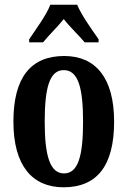

<svg xmlns="http://www.w3.org/2000/svg" viewBox="-20 -786 543 816"><path d="M104 -619V-606H163C185 -634 226 -673 251 -705C275 -673 317 -634 340 -606H399V-619C373 -657 326 -721 308 -766H194C177 -721 129 -657 104 -619ZM250 10C392 10 465 -81 465 -269C465 -457 385 -548 253 -548C111 -548 37 -457 37 -269C37 -81 118 10 250 10ZM252 -49C192 -49 170 -125 170 -269C170 -414 191 -488 251 -488C312 -488 333 -414 333 -269C333 -125 313 -49 252 -49Z"/></svg>

Font: Noto Serif Tamil ExtraCondensed
Style: Bold Italic
Weight: 700
Width: 2
Italic angle: -12°
Designer: Indian Type Foundry, Tom Grace, and the Monotype Design Team
Foundry: Monotype Imaging Inc.
Version: Version 2.003